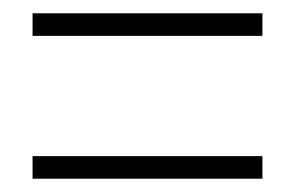

<svg xmlns="http://www.w3.org/2000/svg" viewBox="-20 -497 445 289"><path d="M29 -443H375V-477H29ZM29 -228H375V-262H29Z"/></svg>

Font: Noto Sans Armenian ExtraCondensed ExtraLight
Style: Regular
Weight: 200
Width: 2
Designer: Monotype Design Team
Foundry: Monotype Imaging Inc.
Version: Version 2.008